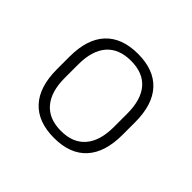

<svg xmlns="http://www.w3.org/2000/svg" viewBox="-95 -748 535 535"><g transform="rotate(45 172.0 -481.0)"><path d="M172.5 -315.5Q109.5 -315.5 76.2 -351.5Q43 -387.5 43 -456.5V-506.5Q43 -575.5 76.2 -611.2Q109.5 -647 172.5 -647Q235.5 -647 268.5 -611.2Q301.5 -575.5 301.5 -506.5V-456.5Q301.5 -387.5 268.5 -351.5Q235.5 -315.5 172.5 -315.5ZM172.5 -343Q219.5 -343 244.2 -371.8Q269 -400.5 269 -455V-508Q269 -562.5 244.5 -591Q220 -619.5 172.5 -619.5Q125 -619.5 100.2 -591Q75.5 -562.5 75.5 -508V-455Q75.5 -401 100.2 -372Q125 -343 172.5 -343Z"/></g></svg>

Font: Anek Gujarati ExtraLight
Style: Regular
Weight: 250
Version: Version 1.003